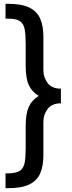

<svg xmlns="http://www.w3.org/2000/svg" viewBox="-20 -797 380 1009"><path d="M9 192V114H24Q66 113 85 100Q104 87 109.5 58.5Q115 30 115 -18V-136Q115 -200 131.5 -236Q148 -272 184 -293Q148 -314 131.5 -349.5Q115 -385 115 -450V-568Q115 -615 109.5 -644Q104 -673 84.5 -686Q65 -699 23 -699H9V-777H22Q94 -777 134.5 -757Q175 -737 191.5 -698.5Q208 -660 208 -605V-428Q208 -390 230.5 -360.5Q253 -331 300 -331V-254Q253 -254 230.5 -224.5Q208 -195 208 -157V19Q208 75 191.5 113.5Q175 152 134.5 172Q94 192 22 192Z"/></svg>

Font: Ubuntu Sans Medium
Style: Regular
Weight: 500
Designer: Dalton Maag Ltd
Foundry: Dalton Maag Ltd
Version: Version 1.006; ttfautohint (v1.8.4.7-5d5b)